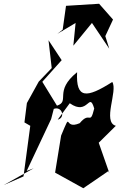

<svg xmlns="http://www.w3.org/2000/svg" viewBox="-25 -969 636 1021"><path d="M346 -420C445 -350 448 -486 476 -392C453 -298 455 -382 399 -314C309 -275 360 -391 300 -248L268 -51L418 32L551 -59L557 -47L500 -210L591 -300C518 -320 603 -487 572 -533C435 -446 378 -442 385 -585C259 -483 350 -431 278 -407L200 -534L303 -649L233 -755L250 -607L181 -535L118 -421L105 -318L136 -300L100 -31L-5 15L154 -74L117 -60L247 -336L261 -390C306 -406 324 -342 282 -333ZM535 -777 576 -865 502 -949 326 -938 307 -802 317 -818 280 -789 377 -847 365 -726 464 -847 556 -710Z"/></svg>

Font: Asimov Silicon
Style: Regular
Weight: 400
Designer: Google
Version: Version 2.000980; 2014